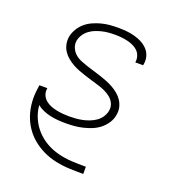

<svg xmlns="http://www.w3.org/2000/svg" viewBox="-135 -634 869 955"><g transform="rotate(20 300.0 -156.5)"><path d="M412 215Q375 215 338.5 213.5Q302 212 266.5 204.5Q231 197 199.5 182Q168 167 141.5 145.5Q115 124 95.5 95.5Q76 67 65 34Q54 1 51.5 -35.5Q49 -72 55 -109L57 -125H99V-122Q96 -104 102.5 -88.5Q109 -73 121.5 -62.5Q134 -52 149 -46Q164 -40 181 -36.5Q198 -33 215.5 -31.5Q233 -30 250 -30Q267 -30 284.5 -31.5Q302 -33 319 -36.5Q336 -40 354 -47Q372 -54 387 -64.5Q402 -75 412.5 -91Q423 -107 426 -124Q430 -144 422 -162Q414 -180 399 -192Q384 -204 366.5 -212Q349 -220 330.5 -225.5Q312 -231 293.5 -236.5Q275 -242 256.5 -248Q238 -254 219.5 -261Q201 -268 184.5 -277.5Q168 -287 153.5 -299Q139 -311 128.5 -327Q118 -343 114 -362Q110 -381 113 -402Q117 -423 129 -443.5Q141 -464 158.5 -479Q176 -494 197.5 -503.5Q219 -513 240 -518.5Q261 -524 283 -526Q305 -528 327 -528Q349 -528 371 -526Q393 -524 414 -518.5Q435 -513 453.5 -503.5Q472 -494 486.5 -479Q501 -464 507 -443.5Q513 -423 509 -401L508 -395H466L467 -399Q469 -415 463.5 -430.5Q458 -446 446.5 -456.5Q435 -467 420 -473.5Q405 -480 389 -483.5Q373 -487 357 -488.5Q341 -490 324 -490Q307 -490 290 -488.5Q273 -487 256.5 -483Q240 -479 223.5 -472.5Q207 -466 192.5 -455Q178 -444 168 -428.5Q158 -413 155 -396Q152 -376 160 -358Q168 -340 182 -328Q196 -316 214.5 -308.5Q233 -301 251.5 -295Q270 -289 288.5 -283.5Q307 -278 325.5 -272Q344 -266 361.5 -259Q379 -252 396 -242.5Q413 -233 427.5 -221Q442 -209 452.5 -193Q463 -177 467.5 -158Q472 -139 468 -118Q465 -96 452 -75.5Q439 -55 420.5 -40Q402 -25 380 -16Q358 -7 335.5 -1.5Q313 4 290.5 6Q268 8 246 8Q225 8 204 6.5Q183 5 162.5 0.5Q142 -4 123.5 -12Q105 -20 90 -32Q93 4 107.5 36.5Q122 69 145.5 94.5Q169 120 199.5 137.5Q230 155 265 164Q300 173 337 175Q374 177 412 177H413V215Z"/></g></svg>

Font: Iosevka XLt Ex Obl
Style: Regular
Weight: 200
Width: 7
Italic angle: -9°
Monospace: yes
Designer: Belleve Invis
Foundry: Belleve Invis
Version: Version 32.5.0; ttfautohint (v1.8.4)